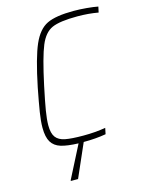

<svg xmlns="http://www.w3.org/2000/svg" viewBox="-131 -773 788 1046"><g transform="rotate(-15 263.0 -250.5)"><path d="M526 -684 519 -652Q464 -662 401 -662Q302 -662 258 -642.5Q214 -623 188 -560.5Q162 -498 129 -344Q111 -259 103 -210.5Q95 -162 95 -129Q95 -84 111.5 -62Q128 -40 163.5 -33Q199 -26 266 -26Q334 -26 391 -36L384 -2Q327 8 259 8H258L176 195H135L136 190L229 8Q166 6 130.5 -5Q95 -16 78 -44Q61 -72 61 -125Q61 -161 69 -211.5Q77 -262 93 -344Q126 -505 157.5 -576.5Q189 -648 238.5 -672Q288 -696 389 -696Q424 -696 462.5 -692.5Q501 -689 526 -684Z"/></g></svg>

Font: Saira Semi Condensed Thin
Style: Italic
Weight: 100
Width: 4
Italic angle: -12°
Designer: Hector Gatti with collaboration of the Omnibus-Type team
Foundry: Omnibus-Type
Version: Version 1.001; ttfautohint (v1.8)